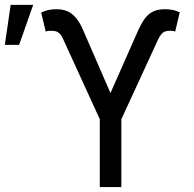

<svg xmlns="http://www.w3.org/2000/svg" viewBox="-41 -754 782 774"><path d="M361.3 -273.4 212.9 -597.7Q208 -609.4 201.2 -616.7Q194.3 -624 186.5 -627Q178.7 -629.9 168 -629.9H159.2Q154.3 -629.9 149.9 -628.9Q145.5 -627.9 143.6 -626L125 -703.1L135.7 -708Q148.4 -712.9 160.2 -714.8Q171.9 -716.8 186.5 -716.8Q211.9 -716.8 231 -708.5Q250 -700.2 266.6 -680.2Q283.2 -660.2 297.9 -624L404.3 -378.9L512.7 -624Q527.3 -657.2 541 -676.8Q554.7 -696.3 574.2 -706.5Q593.8 -716.8 623 -716.8Q639.6 -716.8 653.3 -714.4Q667 -711.9 683.6 -704.1L665 -626Q663.1 -627.9 659.2 -628.9Q655.3 -629.9 650.4 -629.9H641.6Q631.8 -629.9 624 -627Q616.2 -624 609.9 -616.7Q603.5 -609.4 597.7 -597.7L448.2 -273.4V0H361.3ZM2 -734.4H92.8L36.1 -573.2H-21.5Z"/></svg>

Font: WEMIX Pretendard Variable
Style: Regular
Weight: 400
Designer: Base glyphs from Inter by Rasmus Andersson; Hangeul glyphs from Noto Sans CJK(Source Han Sans) by Jang Soo-young and Kan
Foundry: Kil Hyung-jin
Version: Version 1.000;Glyphs 3.2 (3208)